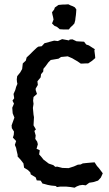

<svg xmlns="http://www.w3.org/2000/svg" viewBox="-20 -861 507 893"><path d="M327 12 309 9 289 7H259L245 9L239 4L218 2L202 -1L184 -6L178 -7L169 -21L151 -22L146 -36L123 -50L121 -59L110 -70L92 -81L89 -101L76 -118L62 -133V-141L57 -162L55 -173L49 -187L55 -205L40 -221L44 -234L45 -249L35 -265L34 -278L47 -314L39 -334L37 -360L45 -379L38 -393L46 -404L43 -424L51 -442L55 -457L61 -471L59 -480L58 -492L60 -507L74 -524L83 -540L86 -566L100 -579L104 -594L118 -607L128 -617L134 -623L151 -639L158 -644L174 -646L187 -660L213 -667L232 -672L249 -670L269 -679L301 -673L304 -677L317 -678L336 -669L353 -668L371 -667L381 -654L393 -650L421 -632L419 -626L422 -603L423 -591L408 -578L390 -566H378L356 -565L340 -576L326 -584L316 -590L295 -599L264 -596L252 -588L216 -582L205 -571L192 -553L182 -541L181 -528L171 -516L169 -501L154 -483L156 -466L146 -449V-442L152 -424L136 -410L134 -393L136 -378L133 -359L136 -327L138 -316L136 -278L147 -259L140 -252L146 -231L144 -215L153 -202L156 -190L150 -169L165 -162L162 -143L171 -133L182 -119L207 -100L228 -93L237 -85L246 -86L270 -80L299 -79L324 -87L342 -95L355 -96L365 -101L384 -103L406 -105L420 -106L431 -89L440 -79L458 -55L449 -35L436 -21L414 -14L395 -11L379 1L364 -1L350 1L337 6ZM300 -724H291H275L258 -725L245 -736L233 -741L222 -752L226 -762L229 -770L227 -781L224 -793L222 -804L232 -817L235 -826L252 -838L262 -839L274 -840H283L298 -841L308 -836L316 -833L328 -827L335 -817L334 -802L333 -791L331 -777L330 -767L326 -752L317 -742L309 -735Z"/></svg>

Font: Winky Rough
Style: Regular
Weight: 400
Designer: Simon Atzbach
Foundry: typofactur
Version: Version 1.206